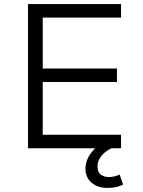

<svg xmlns="http://www.w3.org/2000/svg" viewBox="-20 -725 700 939"><path d="M117 0V-705H572V-639H189V-390H552V-324H189V-66H572V0ZM504 194Q458 194 428 168.5Q398 143 398 100Q398 60 425 23.5Q452 -13 496 -35L525 0Q510 7 494 19.5Q478 32 467.5 50Q457 68 457 89Q457 118 473.5 129.5Q490 141 512 141Q524 141 538 138Q552 135 565 129L582 177Q569 185 549.5 189.5Q530 194 504 194Z"/></svg>

Font: Nunito Sans 6pt Light
Style: Regular
Weight: 300
Version: Version 3.101;gftools[0.9.27]